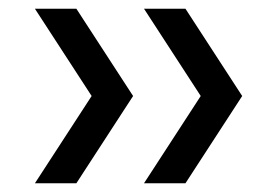

<svg xmlns="http://www.w3.org/2000/svg" viewBox="-20 -520 635 440"><path d="M155 -100H60L190 -300L60 -500H155L285 -300ZM405 -100H310L440 -300L310 -500H405L535 -300Z"/></svg>

Font: Goli
Style: Regular
Weight: 400
Designer: jaikishan Patel
Foundry: MagicType
Version: Version 1.000